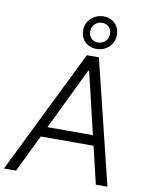

<svg xmlns="http://www.w3.org/2000/svg" viewBox="-127 -1037 853 1109"><g transform="rotate(10 299.5 -482.5)"><path d="M-25.4 0H45.9L151.9 -219.2H461.4L513.7 0H581.5L403.3 -727.5H332.5ZM180.7 -278.8 356 -641.1H361.3L447.3 -278.8ZM286.6 -866.2C286.6 -811.5 325.7 -772.9 380.9 -772.9C438.5 -772.9 483.4 -816.4 483.4 -871.6C483.4 -926.8 444.8 -965.3 390.1 -965.3C331.5 -965.3 286.6 -921.9 286.6 -866.2ZM327.6 -866.2C327.6 -900.9 354 -927.2 388.7 -927.2C420.4 -927.2 443.4 -904.3 443.4 -871.6C443.4 -837.9 417 -811 382.3 -811C350.6 -811 327.6 -834 327.6 -866.2Z"/></g></svg>

Font: Guggenheim Sans Display Light
Style: Italic
Weight: 300
Italic angle: -7°
Designer: Modified by Tom Baber under direction of Pentagram Design 2023
Foundry: rsms
Version: Version 1.001;Glyphs 3.1.2 (3151)